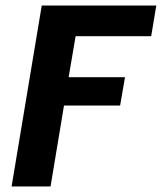

<svg xmlns="http://www.w3.org/2000/svg" viewBox="-20 -670 582 690"><path d="M21.7 0 130 -650H541.7L523.3 -540H251.7L226.7 -392.5H429.2L411.7 -290.8H210L161.7 0Z"/></svg>

Font: Familjen Grotesk GF
Style: Bold Italic
Weight: 700
Designer: Anders Wikstroem, Jonas Baeckman, Matilda Gysing, Kristian Moeller
Foundry: Familjen STHML AB
Version: Version 2.000; Beta; Release 4; Build 6